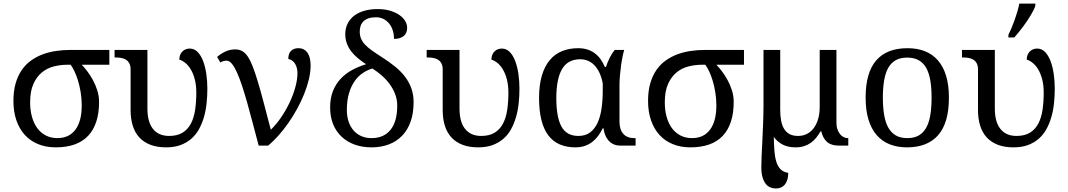

<svg xmlns="http://www.w3.org/2000/svg" viewBox="-20 -816 5986 1076"><path d="M535.2 -245.1Q535.2 -120.6 474.4 -55.4Q413.6 9.8 292 9.8Q237.8 9.8 194.1 -8.1Q150.4 -25.9 119.6 -59.3Q88.9 -92.8 72 -141.1Q55.2 -189.5 55.2 -250Q55.2 -306.6 67.9 -349.9Q80.6 -393.1 102.8 -424.8Q125 -456.5 155.3 -477.8Q185.5 -499 220.7 -512Q255.9 -524.9 294.9 -530.5Q334 -536.1 373 -536.1H592.8V-453.1H438Q451.7 -439.5 468.5 -417.5Q485.4 -395.5 500.2 -368.4Q515.1 -341.3 525.1 -309.8Q535.2 -278.3 535.2 -245.1ZM148.9 -242.2Q148.9 -198.2 159.2 -161.4Q169.4 -124.5 188.7 -98.1Q208 -71.8 236.6 -56.9Q265.1 -42 301.8 -42Q367.2 -42 402.6 -89.4Q438 -136.7 438 -225.1Q438 -264.6 431.9 -300.5Q425.8 -336.4 416.5 -366.5Q407.2 -396.5 396.2 -418.7Q385.3 -440.9 376 -453.1H356Q318.4 -453.1 281.2 -443.6Q244.1 -434.1 214.8 -410.2Q185.5 -386.2 167.2 -345.5Q148.9 -304.7 148.9 -242.2Z M911.1 9.8Q860.8 9.8 823.5 -4.4Q786.1 -18.6 761.2 -45.4Q736.3 -72.3 724.1 -111.1Q711.9 -149.9 711.9 -199.2V-425.8Q711.9 -447.8 704.6 -461.2Q697.3 -474.6 685.1 -481.9Q672.9 -489.3 657.2 -491.7Q641.6 -494.1 625 -494.1H622.1V-536.1H806.2V-208Q806.2 -132.3 837.6 -93.3Q869.1 -54.2 927.2 -54.2Q973.6 -54.2 1003.2 -72.5Q1032.7 -90.8 1049.8 -123.3Q1066.9 -155.8 1073.5 -200.2Q1080.1 -244.6 1080.1 -296.9Q1080.1 -338.9 1071.5 -371.3Q1063 -403.8 1049.3 -426.8Q1035.6 -449.7 1018.6 -463.4Q1001.5 -477.1 984.9 -481.9Q984.9 -496.6 989.5 -508.1Q994.1 -519.5 1002.2 -527.6Q1010.3 -535.6 1020.8 -539.8Q1031.2 -543.9 1043 -543.9Q1068.8 -543.9 1087.6 -524.7Q1106.4 -505.4 1118.4 -473.6Q1130.4 -441.9 1136.2 -401.6Q1142.1 -361.3 1142.1 -319.8Q1142.1 -277.3 1137.7 -236.3Q1133.3 -195.3 1122.6 -158.7Q1111.8 -122.1 1094.7 -91.3Q1077.6 -60.5 1051.8 -38.1Q1025.9 -15.6 991.2 -2.9Q956.5 9.8 911.1 9.8Z M1720.7 -449.2Q1720.7 -413.1 1711.2 -372.6Q1701.7 -332 1684.8 -290Q1668 -248 1645.3 -206.3Q1622.6 -164.6 1595.9 -126.7Q1569.3 -88.9 1540.5 -56.4Q1511.7 -23.9 1482.9 0H1429.7Q1412.6 -64.5 1396.7 -124.8Q1380.9 -185.1 1366 -238Q1351.1 -291 1336.7 -334.7Q1322.3 -378.4 1308.1 -409.9Q1293.9 -441.4 1279.5 -458.7Q1265.1 -476.1 1250 -476.1Q1241.7 -476.1 1232.7 -473.6Q1223.6 -471.2 1214.8 -465.8L1196.8 -497.1Q1216.3 -514.2 1241.9 -526.6Q1267.6 -539.1 1297.9 -539.1Q1319.3 -539.1 1335.9 -530.5Q1352.5 -522 1366.9 -501.5Q1381.3 -481 1394.8 -447.3Q1408.2 -413.6 1423.3 -363.8Q1438.5 -314 1456.5 -245.8Q1474.6 -177.7 1497.6 -88.9Q1529.8 -120.1 1557.1 -160.9Q1584.5 -201.7 1604.5 -244.6Q1624.5 -287.6 1635.7 -329.6Q1647 -371.6 1647 -404.8Q1647 -435.5 1634.5 -457.3Q1622.1 -479 1595.7 -485.8Q1595.7 -516.6 1611.3 -531.2Q1627 -545.9 1651.9 -545.9Q1671.9 -545.9 1685.3 -537.4Q1698.7 -528.8 1706.5 -515.1Q1714.4 -501.5 1717.5 -484.1Q1720.7 -466.8 1720.7 -449.2Z M2206.1 -223.1Q2206.1 -259.3 2193.8 -290.3Q2181.6 -321.3 2161.9 -347.4Q2142.1 -373.5 2117.2 -394.8Q2092.3 -416 2066.9 -432.1Q2038.6 -423.8 2012.5 -406.2Q1986.3 -388.7 1966.8 -360.4Q1947.3 -332 1935.5 -292.2Q1923.8 -252.4 1923.8 -199.2Q1923.8 -165 1933.1 -136.2Q1942.4 -107.4 1960.2 -86.4Q1978 -65.4 2003.7 -53.7Q2029.3 -42 2062 -42Q2131.3 -42 2168.7 -88.6Q2206.1 -135.3 2206.1 -223.1ZM1996.1 -639.2Q1996.1 -617.7 2002.9 -600.6Q2009.8 -583.5 2024.7 -567.1Q2039.6 -550.8 2063.5 -533.7Q2087.4 -516.6 2121.1 -495.1Q2161.1 -469.7 2193.8 -443.1Q2226.6 -416.5 2249.5 -386.5Q2272.5 -356.4 2285.2 -321.3Q2297.9 -286.1 2297.9 -243.2Q2297.9 -181.2 2281 -134Q2264.2 -86.9 2233.2 -54.9Q2202.1 -22.9 2158.7 -6.6Q2115.2 9.8 2062 9.8Q2011.7 9.8 1969.2 -5.1Q1926.8 -20 1895.8 -48.6Q1864.7 -77.1 1847.4 -118.7Q1830.1 -160.2 1830.1 -213.9Q1830.1 -265.6 1845.7 -305.2Q1861.3 -344.7 1888.7 -374Q1916 -403.3 1952.6 -423.3Q1989.3 -443.4 2031.7 -456.1Q2006.8 -472.2 1985.4 -490Q1963.9 -507.8 1948.2 -528.3Q1932.6 -548.8 1923.8 -572.5Q1915 -596.2 1915 -624Q1915 -658.2 1928.5 -684.6Q1941.9 -710.9 1965.8 -728.8Q1989.7 -746.6 2022.9 -755.9Q2056.2 -765.1 2095.7 -765.1Q2137.2 -765.1 2168.2 -755.4Q2199.2 -745.6 2220 -730.7Q2240.7 -715.8 2251.2 -697.3Q2261.7 -678.7 2261.7 -661.1Q2261.7 -629.4 2242.2 -613.8Q2222.7 -598.1 2188 -598.1Q2188 -623 2181.2 -645.3Q2174.3 -667.5 2161.1 -683.8Q2147.9 -700.2 2129.2 -709.7Q2110.4 -719.2 2086.9 -719.2Q2063 -719.2 2045.7 -713.4Q2028.3 -707.5 2017.3 -696.8Q2006.3 -686 2001.2 -671.4Q1996.1 -656.7 1996.1 -639.2Z M2660.2 9.8Q2609.9 9.8 2572.5 -4.4Q2535.2 -18.6 2510.3 -45.4Q2485.4 -72.3 2473.1 -111.1Q2460.9 -149.9 2460.9 -199.2V-425.8Q2460.9 -447.8 2453.6 -461.2Q2446.3 -474.6 2434.1 -481.9Q2421.9 -489.3 2406.2 -491.7Q2390.6 -494.1 2374 -494.1H2371.1V-536.1H2555.2V-208Q2555.2 -132.3 2586.7 -93.3Q2618.2 -54.2 2676.3 -54.2Q2722.7 -54.2 2752.2 -72.5Q2781.7 -90.8 2798.8 -123.3Q2815.9 -155.8 2822.5 -200.2Q2829.1 -244.6 2829.1 -296.9Q2829.1 -338.9 2820.6 -371.3Q2812 -403.8 2798.3 -426.8Q2784.7 -449.7 2767.6 -463.4Q2750.5 -477.1 2733.9 -481.9Q2733.9 -496.6 2738.5 -508.1Q2743.2 -519.5 2751.2 -527.6Q2759.3 -535.6 2769.8 -539.8Q2780.3 -543.9 2792 -543.9Q2817.9 -543.9 2836.7 -524.7Q2855.5 -505.4 2867.4 -473.6Q2879.4 -441.9 2885.3 -401.6Q2891.1 -361.3 2891.1 -319.8Q2891.1 -277.3 2886.7 -236.3Q2882.3 -195.3 2871.6 -158.7Q2860.8 -122.1 2843.8 -91.3Q2826.7 -60.5 2800.8 -38.1Q2774.9 -15.6 2740.2 -2.9Q2705.6 9.8 2660.2 9.8Z M3458 0Q3433.1 0 3416 -8.8Q3398.9 -17.6 3387.7 -31.5Q3376.5 -45.4 3370.4 -62.7Q3364.3 -80.1 3361.8 -97.2H3357.9Q3346.7 -74.2 3332.3 -54.7Q3317.9 -35.2 3299.3 -20.8Q3280.8 -6.3 3257.3 1.7Q3233.9 9.8 3204.6 9.8Q3155.3 9.8 3117.2 -6.6Q3079.1 -22.9 3053.2 -56.9Q3027.3 -90.8 3014.2 -143.1Q3001 -195.3 3001 -267.1Q3001 -339.4 3016.6 -392.1Q3032.2 -444.8 3060.8 -479Q3089.4 -513.2 3129.9 -529.5Q3170.4 -545.9 3219.7 -545.9Q3249 -545.9 3272.5 -538.3Q3295.9 -530.8 3314.2 -516.8Q3332.5 -502.9 3346.2 -483.6Q3359.9 -464.4 3369.6 -440.9H3376Q3384.3 -467.3 3397 -492.4Q3409.7 -517.6 3424.8 -536.1H3478Q3473.6 -521.5 3468.8 -497.8Q3463.9 -474.1 3460.2 -446.8Q3456.5 -419.4 3454.1 -391.1Q3451.7 -362.8 3451.7 -338.9V-134.8Q3451.7 -90.3 3472.9 -66.2Q3494.1 -42 3533.7 -42H3542V0ZM3221.7 -54.2Q3260.7 -54.2 3286.9 -73.7Q3313 -93.3 3328.9 -127.7Q3344.7 -162.1 3351.3 -208.5Q3357.9 -254.9 3357.9 -309.1V-348.1Q3351.1 -384.3 3338.6 -409.9Q3326.2 -435.5 3309.6 -451.9Q3293 -468.3 3273.2 -476.1Q3253.4 -483.9 3231.9 -483.9Q3162.1 -483.9 3129.9 -429Q3097.7 -374 3097.7 -266.1Q3097.7 -159.7 3126.5 -106.9Q3155.3 -54.2 3221.7 -54.2Z M4091.8 -245.1Q4091.8 -120.6 4031 -55.4Q3970.2 9.8 3848.6 9.8Q3794.4 9.8 3750.7 -8.1Q3707 -25.9 3676.3 -59.3Q3645.5 -92.8 3628.7 -141.1Q3611.8 -189.5 3611.8 -250Q3611.8 -306.6 3624.5 -349.9Q3637.2 -393.1 3659.4 -424.8Q3681.6 -456.5 3711.9 -477.8Q3742.2 -499 3777.3 -512Q3812.5 -524.9 3851.6 -530.5Q3890.6 -536.1 3929.7 -536.1H4149.4V-453.1H3994.6Q4008.3 -439.5 4025.1 -417.5Q4042 -395.5 4056.9 -368.4Q4071.8 -341.3 4081.8 -309.8Q4091.8 -278.3 4091.8 -245.1ZM3705.6 -242.2Q3705.6 -198.2 3715.8 -161.4Q3726.1 -124.5 3745.4 -98.1Q3764.6 -71.8 3793.2 -56.9Q3821.8 -42 3858.4 -42Q3923.8 -42 3959.2 -89.4Q3994.6 -136.7 3994.6 -225.1Q3994.6 -264.6 3988.5 -300.5Q3982.4 -336.4 3973.1 -366.5Q3963.9 -396.5 3952.9 -418.7Q3941.9 -440.9 3932.6 -453.1H3912.6Q3875 -453.1 3837.9 -443.6Q3800.8 -434.1 3771.5 -410.2Q3742.2 -386.2 3723.9 -345.5Q3705.6 -304.7 3705.6 -242.2Z M4438.5 9.8Q4396.5 9.8 4366.5 -5.6Q4336.4 -21 4316.4 -48.8Q4317.4 -7.3 4319.8 27.8Q4322.3 63 4330.3 89.4Q4338.4 115.7 4354 132.1Q4369.6 148.4 4397.5 152.8Q4397.5 171.9 4393.3 187.7Q4389.2 203.6 4380.6 215.3Q4372.1 227.1 4358.9 233.6Q4345.7 240.2 4327.6 240.2Q4312 240.2 4297.4 234.4Q4282.7 228.5 4271.5 214.6Q4260.3 200.7 4253.4 177.7Q4246.6 154.8 4246.6 121.1Q4246.6 91.3 4248.3 56.9Q4250 22.5 4252 -19.3Q4253.9 -61 4256.1 -111.8Q4258.3 -162.6 4258.8 -225.1V-536.1H4352.5V-200.2Q4352.5 -167.5 4357.4 -140.6Q4362.3 -113.8 4373.8 -94.5Q4385.3 -75.2 4404.5 -64.7Q4423.8 -54.2 4452.6 -54.2Q4480.5 -54.2 4502.9 -65.9Q4525.4 -77.6 4541 -98.9Q4556.6 -120.1 4565.2 -149.9Q4573.7 -179.7 4573.7 -215.8V-536.1H4667.5V-128.9Q4667.5 -106.9 4673.3 -90.6Q4679.2 -74.2 4688.2 -63.5Q4697.3 -52.7 4708.5 -47.4Q4719.7 -42 4730.5 -42H4733.9V0H4679.7Q4638.7 0 4615.2 -20.3Q4591.8 -40.5 4582.5 -80.1H4578.6Q4566.9 -60.1 4553.5 -43.5Q4540 -26.9 4523.2 -15.1Q4506.3 -3.4 4485.6 3.2Q4464.8 9.8 4438.5 9.8Z M5297.9 -269Q5297.9 -127.9 5238 -59.1Q5178.2 9.8 5063 9.8Q5008.8 9.8 4965.8 -7.3Q4922.9 -24.4 4892.8 -59.1Q4862.8 -93.8 4846.9 -146.2Q4831.1 -198.7 4831.1 -269Q4831.1 -409.2 4890.4 -477.5Q4949.7 -545.9 5065.9 -545.9Q5120.1 -545.9 5163.1 -529.1Q5206.1 -512.2 5236.1 -477.8Q5266.1 -443.4 5282 -391.4Q5297.9 -339.4 5297.9 -269ZM4927.7 -269Q4927.7 -213.4 4935.1 -170.9Q4942.4 -128.4 4958.7 -99.9Q4975.1 -71.3 5001.2 -56.6Q5027.3 -42 5064.9 -42Q5102.5 -42 5128.4 -56.6Q5154.3 -71.3 5170.4 -99.9Q5186.5 -128.4 5193.6 -170.9Q5200.7 -213.4 5200.7 -269Q5200.7 -324.7 5193.4 -366.7Q5186 -408.7 5169.9 -436.8Q5153.8 -464.8 5127.7 -479Q5101.6 -493.2 5064 -493.2Q5026.4 -493.2 5000.5 -479Q4974.6 -464.8 4958.5 -436.8Q4942.4 -408.7 4935.1 -366.7Q4927.7 -324.7 4927.7 -269Z M5660.2 9.8Q5609.9 9.8 5572.5 -4.4Q5535.2 -18.6 5510.3 -45.4Q5485.4 -72.3 5473.1 -111.1Q5460.9 -149.9 5460.9 -199.2V-425.8Q5460.9 -447.8 5453.6 -461.2Q5446.3 -474.6 5434.1 -481.9Q5421.9 -489.3 5406.2 -491.7Q5390.6 -494.1 5374 -494.1H5371.1V-536.1H5555.2V-208Q5555.2 -132.3 5586.7 -93.3Q5618.2 -54.2 5676.3 -54.2Q5722.7 -54.2 5752.2 -72.5Q5781.7 -90.8 5798.8 -123.3Q5815.9 -155.8 5822.5 -200.2Q5829.1 -244.6 5829.1 -296.9Q5829.1 -338.9 5820.6 -371.3Q5812 -403.8 5798.3 -426.8Q5784.7 -449.7 5767.6 -463.4Q5750.5 -477.1 5733.9 -481.9Q5733.9 -496.6 5738.5 -508.1Q5743.2 -519.5 5751.2 -527.6Q5759.3 -535.6 5769.8 -539.8Q5780.3 -543.9 5792 -543.9Q5817.9 -543.9 5836.7 -524.7Q5855.5 -505.4 5867.4 -473.6Q5879.4 -441.9 5885.3 -401.6Q5891.1 -361.3 5891.1 -319.8Q5891.1 -277.3 5886.7 -236.3Q5882.3 -195.3 5871.6 -158.7Q5860.8 -122.1 5843.8 -91.3Q5826.7 -60.5 5800.8 -38.1Q5774.9 -15.6 5740.2 -2.9Q5705.6 9.8 5660.2 9.8ZM5631.3 -621.1Q5639.6 -637.2 5648.9 -659.4Q5658.2 -681.6 5666.7 -705.6Q5675.3 -729.5 5682.1 -753.2Q5689 -776.9 5692.4 -795.9H5782.2V-784.2Q5779.8 -774.4 5772.9 -760.7Q5766.1 -747.1 5756.6 -731Q5747.1 -714.8 5735.4 -697.5Q5723.6 -680.2 5711.2 -663.6Q5698.7 -647 5686.5 -632.1Q5674.3 -617.2 5664.1 -606H5631.3Z"/></svg>

Font: Noto Serif
Style: Regular
Weight: 400
Designer: Monotype Design team
Foundry: Monotype Imaging Inc.
Version: Version 1.02